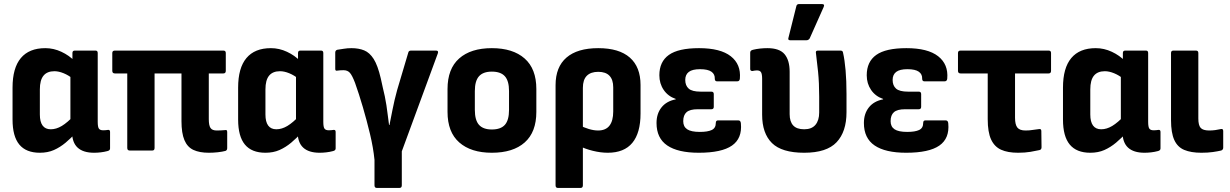

<svg xmlns="http://www.w3.org/2000/svg" viewBox="-20 -744 6080 949"><path d="M177 11Q109 11 75.5 -29.5Q42 -70 42 -153V-311Q42 -408 83 -457Q124 -506 204 -506Q245 -506 283.5 -488Q322 -470 349 -442L341 -354Q319 -372 294.5 -382Q270 -392 249 -392Q213 -392 195 -370Q177 -348 177 -302V-178Q177 -142 190.5 -123.5Q204 -105 231 -105Q258 -105 285.5 -121.5Q313 -138 347 -174L356 -89Q332 -62 304.5 -39Q277 -16 246.5 -2.5Q216 11 177 11ZM445 11Q391 11 363.5 -14.5Q336 -40 336 -93V-115L328 -138V-403L338 -438V-482Q338 -494 350 -494H452Q463 -494 463 -482V-142Q463 -116 469 -108Q475 -100 490 -100Q496 -100 502 -100.5Q508 -101 514 -102Q524 -103 524 -92V-10Q524 0 510 3Q495 7 478 9Q461 11 445 11Z M1012 11Q966 11 936 -3Q906 -17 891.5 -51.5Q877 -86 877 -145V-381H744V-13Q744 0 733 0H621Q609 0 609 -13V-381H548Q535 -381 535 -394V-482Q535 -494 548 -494H1084Q1096 -494 1096 -482V-394Q1096 -381 1084 -381H1012V-155Q1012 -124 1020.5 -111.5Q1029 -99 1051 -99Q1062 -99 1071.5 -99.5Q1081 -100 1093 -101Q1103 -104 1103 -91V-12Q1103 -1 1094 2Q1079 6 1057 8.5Q1035 11 1012 11Z M1292 11Q1224 11 1190.5 -29.5Q1157 -70 1157 -153V-311Q1157 -408 1198 -457Q1239 -506 1319 -506Q1360 -506 1398.5 -488Q1437 -470 1464 -442L1456 -354Q1434 -372 1409.5 -382Q1385 -392 1364 -392Q1328 -392 1310 -370Q1292 -348 1292 -302V-178Q1292 -142 1305.5 -123.5Q1319 -105 1346 -105Q1373 -105 1400.5 -121.5Q1428 -138 1462 -174L1471 -89Q1447 -62 1419.5 -39Q1392 -16 1361.5 -2.5Q1331 11 1292 11ZM1560 11Q1506 11 1478.5 -14.5Q1451 -40 1451 -93V-115L1443 -138V-403L1453 -438V-482Q1453 -494 1465 -494H1567Q1578 -494 1578 -482V-142Q1578 -116 1584 -108Q1590 -100 1605 -100Q1611 -100 1617 -100.5Q1623 -101 1629 -102Q1639 -103 1639 -92V-10Q1639 0 1625 3Q1610 7 1593 9Q1576 11 1560 11Z M1843 185Q1831 185 1831 172V46Q1825 -14 1809 -81Q1793 -148 1773.5 -214.5Q1754 -281 1735 -334Q1721 -371 1709.5 -384Q1698 -397 1678 -397Q1670 -397 1662.5 -396.5Q1655 -396 1648 -395Q1637 -392 1637 -403V-484Q1637 -495 1647 -498Q1662 -500 1679.5 -503Q1697 -506 1717 -506Q1753 -506 1780 -495Q1807 -484 1827 -452.5Q1847 -421 1862 -357Q1867 -334 1872 -311.5Q1877 -289 1882 -268Q1886 -249 1890 -223.5Q1894 -198 1897 -172Q1900 -146 1903 -126H1905Q1911 -155 1920 -201.5Q1929 -248 1943 -299L1998 -484Q2000 -494 2012 -494H2135Q2149 -494 2144 -480L1966 4V172Q1966 185 1954 185Z M2411 11Q2308 11 2250 -40Q2192 -91 2192 -191V-304Q2192 -404 2249.5 -455Q2307 -506 2411 -506Q2515 -506 2573 -455Q2631 -404 2631 -304V-191Q2631 -91 2573.5 -40Q2516 11 2411 11ZM2411 -104Q2455 -104 2475.5 -127Q2496 -150 2496 -201V-294Q2496 -344 2475.5 -367Q2455 -390 2411 -390Q2368 -390 2347.5 -367Q2327 -344 2327 -294V-201Q2327 -150 2347.5 -127Q2368 -104 2411 -104Z M2738 185Q2726 185 2726 172V-323Q2726 -413 2780 -459.5Q2834 -506 2937 -506Q3040 -506 3093 -459.5Q3146 -413 3146 -324V-183Q3146 -87 3105.5 -38Q3065 11 2984 11Q2949 11 2910.5 1.5Q2872 -8 2845 -22L2843 -126Q2865 -114 2890 -106.5Q2915 -99 2936 -99Q2974 -99 2992.5 -123Q3011 -147 3011 -193V-312Q3011 -350 2992.5 -369.5Q2974 -389 2937 -389Q2900 -389 2880.5 -369.5Q2861 -350 2861 -310V172Q2861 185 2849 185Z M3434 11Q3331 11 3278 -25Q3225 -61 3225 -136Q3225 -182 3249.5 -213Q3274 -244 3320 -253V-255Q3282 -268 3260.5 -299.5Q3239 -331 3239 -372Q3239 -439 3286 -472.5Q3333 -506 3435 -506Q3541 -506 3592 -466Q3643 -426 3637 -356Q3636 -342 3624 -342H3524Q3513 -342 3513 -355Q3514 -377 3496.5 -389.5Q3479 -402 3440 -402Q3402 -402 3384.5 -388.5Q3367 -375 3367 -349Q3367 -321 3384 -306Q3401 -291 3443 -291H3496Q3508 -291 3508 -279V-216Q3508 -204 3496 -204H3428Q3390 -204 3373.5 -189.5Q3357 -175 3357 -145Q3357 -118 3376.5 -105Q3396 -92 3439 -92Q3478 -92 3498 -101.5Q3518 -111 3518 -136Q3518 -149 3529 -149H3629Q3641 -149 3642 -134Q3649 -60 3598 -24.5Q3547 11 3434 11Z M3955 11Q3844 11 3795.5 -37Q3747 -85 3747 -177V-354Q3747 -378 3741.5 -387Q3736 -396 3721 -396Q3715 -396 3709.5 -395Q3704 -394 3699 -393Q3688 -393 3688 -403V-484Q3688 -495 3702 -498Q3718 -502 3736.5 -504Q3755 -506 3773 -506Q3833 -506 3858 -476Q3883 -446 3883 -389V-180Q3883 -143 3900.5 -124Q3918 -105 3955 -105Q3992 -105 4010.5 -127Q4029 -149 4029 -188V-266Q4029 -335 4023.5 -389Q4018 -443 4013 -481Q4010 -494 4023 -494H4134Q4146 -494 4147 -483Q4155 -448 4159.5 -396.5Q4164 -345 4164 -280V-189Q4164 -93 4115 -41Q4066 11 3955 11ZM3886 -545Q3873 -545 3877 -557L3916 -713Q3918 -724 3930 -724H4042Q4058 -724 4051 -709L3982 -554Q3976 -545 3966 -545Z M4459 11Q4356 11 4303 -25Q4250 -61 4250 -136Q4250 -182 4274.5 -213Q4299 -244 4345 -253V-255Q4307 -268 4285.5 -299.5Q4264 -331 4264 -372Q4264 -439 4311 -472.5Q4358 -506 4460 -506Q4566 -506 4617 -466Q4668 -426 4662 -356Q4661 -342 4649 -342H4549Q4538 -342 4538 -355Q4539 -377 4521.5 -389.5Q4504 -402 4465 -402Q4427 -402 4409.5 -388.5Q4392 -375 4392 -349Q4392 -321 4409 -306Q4426 -291 4468 -291H4521Q4533 -291 4533 -279V-216Q4533 -204 4521 -204H4453Q4415 -204 4398.5 -189.5Q4382 -175 4382 -145Q4382 -118 4401.5 -105Q4421 -92 4464 -92Q4503 -92 4523 -101.5Q4543 -111 4543 -136Q4543 -149 4554 -149H4654Q4666 -149 4667 -134Q4674 -60 4623 -24.5Q4572 11 4459 11Z M5012 11Q4961 11 4928 -4Q4895 -19 4878.5 -55Q4862 -91 4862 -155V-381H4728Q4715 -381 4715 -394V-482Q4715 -494 4728 -494H5163Q5175 -494 5175 -482V-394Q5175 -381 5163 -381H4997V-162Q4997 -128 5008.5 -113.5Q5020 -99 5049 -99Q5069 -99 5086 -102Q5103 -105 5116 -106Q5127 -108 5127 -96L5128 -16Q5128 -4 5117 -2Q5100 2 5073 6.5Q5046 11 5012 11Z M5369 11Q5301 11 5267.5 -29.5Q5234 -70 5234 -153V-311Q5234 -408 5275 -457Q5316 -506 5396 -506Q5437 -506 5475.5 -488Q5514 -470 5541 -442L5533 -354Q5511 -372 5486.5 -382Q5462 -392 5441 -392Q5405 -392 5387 -370Q5369 -348 5369 -302V-178Q5369 -142 5382.5 -123.5Q5396 -105 5423 -105Q5450 -105 5477.5 -121.5Q5505 -138 5539 -174L5548 -89Q5524 -62 5496.5 -39Q5469 -16 5438.5 -2.5Q5408 11 5369 11ZM5637 11Q5583 11 5555.5 -14.5Q5528 -40 5528 -93V-115L5520 -138V-403L5530 -438V-482Q5530 -494 5542 -494H5644Q5655 -494 5655 -482V-142Q5655 -116 5661 -108Q5667 -100 5682 -100Q5688 -100 5694 -100.5Q5700 -101 5706 -102Q5716 -103 5716 -92V-10Q5716 0 5702 3Q5687 7 5670 9Q5653 11 5637 11Z M5918 11Q5867 11 5833.5 -3Q5800 -17 5784 -52.5Q5768 -88 5768 -150V-482Q5768 -494 5780 -494H5891Q5903 -494 5903 -482V-158Q5903 -125 5914.5 -112Q5926 -99 5957 -99Q5972 -99 5986.5 -101Q6001 -103 6014 -106Q6026 -109 6026 -96V-14Q6026 -4 6016 0Q5999 4 5974.5 7.5Q5950 11 5918 11Z"/></svg>

Font: Sofia Sans Semi Condensed ExtraBold
Style: Regular
Weight: 800
Designer: Botio Nikoltchev, Ani Petrova
Foundry: lettersoup
Version: Version 4.100